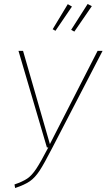

<svg xmlns="http://www.w3.org/2000/svg" viewBox="-20 -937 536 966"><path d="M243 -193Q202 -113 179 -78Q156 -43 130 -25Q104 -7 56 9L53 -9Q94 -23 117 -38.5Q140 -54 162.5 -88Q185 -122 223 -195H216L73 -681H96L231 -212L471 -681H496ZM421 -917 442 -906 354 -778 338 -787ZM321 -916 342 -904 259 -782 245 -790Z"/></svg>

Font: Fira Sans Condensed Thin
Style: Italic
Weight: 250
Width: 3
Italic angle: -8°
Designer: Carrois Corporate & Edenspiekermann AG
Foundry: Carrois Corporate GbR & Edenspiekermann AG
Version: Version 4.203